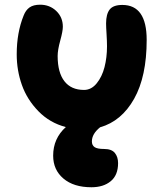

<svg xmlns="http://www.w3.org/2000/svg" viewBox="-20 -538 695 813"><path d="M367.2 254.9Q292 254.9 248.5 218Q205.1 181.2 205.1 121.1Q205.1 48.3 258.8 0Q190.9 -17.6 142.8 -66.9Q94.7 -116.2 72.8 -178Q50.8 -239.7 50.8 -308.1Q50.8 -399.9 80.1 -472.2Q88.9 -495.1 105.2 -506.6Q121.6 -518.1 149.9 -518.1Q190.4 -518.1 218.3 -491.5Q246.1 -464.8 246.1 -424.8Q246.1 -406.2 235.1 -366.2Q224.1 -326.2 224.1 -300.8Q224.1 -231 252.7 -194.1Q281.2 -157.2 335.9 -157.2Q366.7 -157.2 389.4 -185.1Q412.1 -212.9 422.6 -253.9Q433.1 -294.9 433.1 -341.8Q433.1 -362.8 431.2 -393.3Q429.2 -423.8 429.2 -439Q429.2 -478 444.3 -497.6Q459.5 -517.1 498 -517.1Q601.1 -517.1 601.1 -369.1Q601.1 -214.4 547.9 -119.6Q494.6 -24.9 403.8 1Q369.1 28.8 369.1 61Q369.1 77.1 380.6 85Q392.1 92.8 420.9 92.8Q452.6 92.8 466.3 109.6Q480 126.5 480 152.8Q480 203.6 449 229.2Q418 254.9 367.2 254.9Z"/></svg>

Font: Shantell Sans Normal
Style: Regular
Weight: 800
Designer: Stephen Nixon, Anya Danilova, Shantell Martin
Foundry: Arrow Type
Version: Version 1.006;[559af2be0]